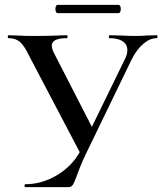

<svg xmlns="http://www.w3.org/2000/svg" viewBox="-20 -770 668 790"><path d="M625 -613Q597 -613 569.5 -589.5Q542 -566 522 -526L336 -142Q313 -95 295 -44Q285 -17 279 -8.5Q273 0 261 0H84Q81 0 81 -6Q81 -12 84 -12Q151 -12 212.5 -48Q274 -84 308 -144L99 -542Q80 -582 62 -597.5Q44 -613 15 -613Q12 -613 12 -619Q12 -625 15 -625L48 -624Q78 -622 117 -622Q176 -622 222 -624Q235 -625 255 -625Q258 -625 258 -619Q258 -613 255 -613Q193 -613 193 -582Q193 -570 202 -552L358 -248L494 -527Q504 -546 504 -563Q504 -587 485 -600Q466 -613 430 -613Q428 -613 428 -619Q428 -625 430 -625L475 -624Q511 -622 540 -622Q560 -622 584 -624L625 -625Q628 -625 628 -619Q628 -613 625 -613ZM208 -733Q208 -740 210.5 -745Q213 -750 217 -750H468Q472 -750 474.5 -745Q477 -740 477 -733Q477 -726 474.5 -721Q472 -716 468 -716H217Q213 -716 210.5 -721Q208 -726 208 -733Z"/></svg>

Font: Cormorant SC SemiBold
Style: Regular
Weight: 600
Designer: Christian Thalmann (Catharsis Fonts)
Version: Version 3.000